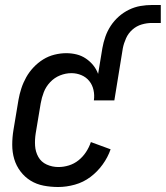

<svg xmlns="http://www.w3.org/2000/svg" viewBox="-20 -741 664 769"><path d="M213 8Q183 8 154.5 2.5Q126 -3 102.5 -17.5Q79 -32 62 -54.5Q45 -77 37 -104Q29 -131 29 -161Q29 -191 34 -221L54 -341Q58 -364 65.5 -387Q73 -410 85 -431.5Q97 -453 114.5 -471.5Q132 -490 153 -503Q174 -516 198 -522Q222 -528 245 -528Q267 -528 287 -523Q307 -518 324 -506.5Q341 -495 353.5 -479.5Q366 -464 373 -445L390 -548Q394 -571 402 -594Q410 -617 423.5 -637.5Q437 -658 455.5 -674.5Q474 -691 496.5 -702Q519 -713 542.5 -717Q566 -721 589 -721H624V-649H588Q568 -649 547.5 -643Q527 -637 510.5 -622.5Q494 -608 485 -588Q476 -568 472 -548L438 -339H356Q359 -360 354.5 -380.5Q350 -401 337.5 -416.5Q325 -432 306 -440Q287 -448 266 -448Q243 -448 220.5 -439Q198 -430 181 -412Q164 -394 155.5 -372Q147 -350 143 -327L123 -207Q119 -182 120.5 -157.5Q122 -133 133.5 -112.5Q145 -92 167 -82Q189 -72 214 -72Q235 -72 256 -78.5Q277 -85 294.5 -99Q312 -113 324.5 -132Q337 -151 344 -172L423 -143Q412 -111 391 -82Q370 -53 342 -32Q314 -11 280 -1.5Q246 8 213 8Z"/></svg>

Font: Iosevka Curly Medium
Style: Italic
Weight: 500
Italic angle: -9°
Monospace: yes
Designer: Belleve Invis
Foundry: Belleve Invis
Version: Version 22.1.2; ttfautohint (v1.8.4)